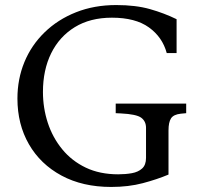

<svg xmlns="http://www.w3.org/2000/svg" viewBox="-20 -730 795 760"><path d="M440 -710Q517 -710 573.5 -694Q630 -678 679 -654V-520H640Q623 -583 569.5 -621.5Q516 -660 423 -660Q337 -660 276 -622.5Q215 -585 182.5 -519Q150 -453 150 -366Q150 -303 169 -244.5Q188 -186 226 -139.5Q264 -93 319.5 -66.5Q375 -40 448 -40Q477 -40 502 -44.5Q527 -49 542.5 -63Q558 -77 558 -105V-224Q558 -250 539 -264Q520 -278 459 -281L438 -282V-320H717V-282L696 -280Q667 -277 657 -261.5Q647 -246 647 -214V-39Q602 -20 545.5 -5Q489 10 420 10Q307 10 223.5 -35Q140 -80 94.5 -159Q49 -238 49 -340Q49 -417 76.5 -484Q104 -551 156.5 -602Q209 -653 281 -681.5Q353 -710 440 -710Z"/></svg>

Font: Hedvig Letters Serif
Style: Regular
Weight: 400
Designer: Alexander Örn & Tor Weibull
Foundry: Kanon Foundry
Version: Version 1.000